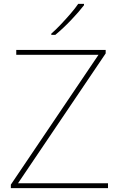

<svg xmlns="http://www.w3.org/2000/svg" viewBox="-20 -972 618 992"><path d="M538 0H36V-18L489 -689H64V-714H526V-696L73 -25H538ZM414 -945Q388 -911 347 -868Q306 -825 266 -792H245V-798Q268 -818 294.5 -846Q321 -874 345.5 -902.5Q370 -931 384 -952H414Z"/></svg>

Font: Noto Sans Devanagari Thin
Style: Regular
Weight: 100
Designer: Jelle Bosma - Monotype Design Team
Foundry: Monotype Imaging Inc.
Version: Version 2.004; ttfautohint (v1.8.4.7-5d5b)